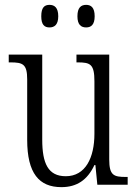

<svg xmlns="http://www.w3.org/2000/svg" viewBox="-20 -761 566 791"><path d="M335 -648C355 -648 370 -659 370 -694C370 -730 355 -741 335 -741C314 -741 299 -730 299 -694C299 -659 314 -648 335 -648ZM184 -648C204 -648 220 -659 220 -694C220 -730 204 -741 184 -741C163 -741 150 -730 150 -694C150 -659 163 -648 184 -648ZM233 10C296 10 340 -19 369 -81H373L381 0H506V-32H499C449 -32 430 -38 430 -104V-536H295V-504H300C352 -504 369 -497 369 -426V-210C369 -111 332 -35 251 -35C178 -35 154 -88 154 -186V-536H16V-504H23C74 -504 92 -497 92 -434V-185C92 -47 141 10 233 10Z"/></svg>

Font: Noto Serif Sinhala Condensed Light
Style: Regular
Weight: 300
Width: 3
Designer: Jelle Bosma - Monotype Design Team
Foundry: Monotype Imaging Inc.
Version: Version 2.007